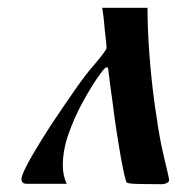

<svg xmlns="http://www.w3.org/2000/svg" viewBox="-20 -471 484 492"><path d="M242 -451H358Q358 -395 363 -329.5Q368 -264 376.5 -202.5Q385 -141 394 -96Q400 -69 403.5 -54.5Q407 -40 409 -31.5Q411 -23 413 -13Q415 -6 408.5 -2.5Q402 1 394 1Q366 1 338 0.5Q310 0 305 -3Q301 -6 290 -66Q283 -106 278 -139Q273 -172 269 -205Q266 -226 263 -248.5Q260 -271 257 -296Q257 -296 256 -297.5Q255 -299 251 -298Q245 -293 240 -286Q235 -279 230 -272Q212 -246 191.5 -208.5Q171 -171 156 -129Q141 -87 141 -47Q141 -21 151 0H49Q35 0 35 -12Q35 -33 109 -148Q147 -205 174 -243.5Q201 -282 218 -301Q253 -342 253 -348Q253 -358 250.5 -377Q248 -396 248 -400Q247 -413 245.5 -425.5Q244 -438 242 -451Z"/></svg>

Font: Pochaevsk
Style: Regular
Weight: 400
Version: Version 1.210; ttfautohint (v1.8.4.7-5d5b)